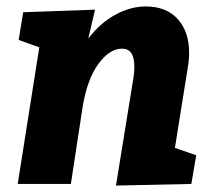

<svg xmlns="http://www.w3.org/2000/svg" viewBox="-20 -571 662 596"><path d="M523 -112 589 -89 574 0 340 5 393 -322Q397 -343 397 -365Q397 -420 359 -420Q320 -420 285 -372Q250 -324 236 -236L200 0H35L102 -424L38 -447L52 -533L275 -541L254 -451Q291 -500 338.5 -525.5Q386 -551 432 -551Q496 -551 531.5 -512Q567 -473 567 -407Q567 -383 563 -362Z"/></svg>

Font: Bitter Pro ExtraBold
Style: Italic
Weight: 800
Italic angle: -9°
Designer: Sol Matas, and Bitter project Authors
Foundry: Sol Matas
Version: Version 1.010